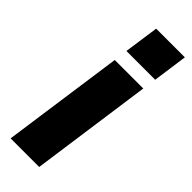

<svg xmlns="http://www.w3.org/2000/svg" viewBox="-242 -746 769 769"><g transform="rotate(45 142.0 -361.5)"><path d="M20.5 0 93.5 -517H255L182.5 0ZM101 -575.5 122 -723H284.5L264 -575.5Z"/></g></svg>

Font: Public Sans Thin ExtraBold
Style: Italic
Weight: 800
Italic angle: -8°
Version: Version 2.001